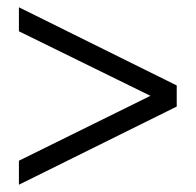

<svg xmlns="http://www.w3.org/2000/svg" viewBox="-20 -550 538 528"><path d="M32 -42V-108L415 -297V-276L32 -464V-530L466 -315V-257Z"/></svg>

Font: Nunito Sans 10pt Condensed
Style: Regular
Weight: 400
Width: 3
Designer: Vernon Adams
Foundry: Vernon Adams
Version: Version 3.101;gftools[0.9.27]